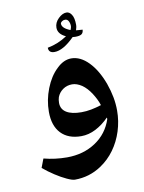

<svg xmlns="http://www.w3.org/2000/svg" viewBox="-87 -776 671 897"><g transform="rotate(-10 248.5 -328.0)"><path d="M195 60Q183 60 158 48.5Q133 37 104.5 18.5Q76 0 51 -21L67 -63Q94 -56 121.5 -52.5Q149 -49 177 -49Q255 -49 313 -87.5Q371 -126 393 -193L392 -200Q363 -170 329 -152.5Q295 -135 260 -135Q198 -135 164 -171Q130 -207 130 -273Q130 -329 151 -382.5Q172 -436 206 -468Q239 -501 276 -501Q319 -501 357.5 -461.5Q396 -422 421 -354Q433 -320 439 -288Q445 -256 445 -224Q445 -174 430 -127Q415 -80 387.5 -42Q360 -4 321 22Q264 60 195 60ZM280 -245Q303 -245 326.5 -249.5Q350 -254 375 -262Q366 -290 347 -319.5Q328 -349 305 -365Q281 -381 259 -381Q234 -381 215 -367.5Q196 -354 188 -333Q184 -321 184 -306Q184 -276 209 -260.5Q234 -245 280 -245ZM205 -544Q177 -544 177 -569Q203 -574 226 -583.5Q249 -593 270 -607Q233 -624 233 -654Q233 -678 252.5 -697Q272 -716 291 -716Q305 -716 315 -701Q326 -685.1 326 -651.5Q326 -645 324.5 -639Q323 -633 321 -626.2L352 -624Q351.1 -608.6 342 -602.8Q333 -597 312.4 -597L300 -598Q246 -544 205 -544ZM296 -632 298 -637Q301 -645 301 -650Q301 -663 295.5 -673.5Q290 -684 279 -684Q270 -684 263.5 -679Q257 -674 257 -669Q257 -647 296 -632Z"/></g></svg>

Font: Noto Naskh Arabic UI
Style: Regular
Weight: 400
Designer: Monotype Design Team, David Williams, Mohamad Dakak and Nizar Qandah
Foundry: Monotype Imaging Inc.
Version: Version 2.014